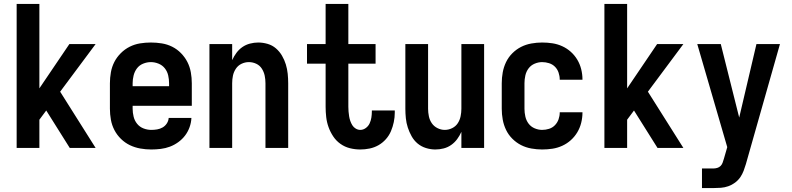

<svg xmlns="http://www.w3.org/2000/svg" viewBox="-20 -755 4040 980"><path d="M65 0H181V-144L216 -191L336 0H468L287 -287L468 -530H334L181 -304V-735H65Z M752 8Q776 8 800.5 5Q825 2 847.5 -6.5Q870 -15 890 -29.5Q910 -44 924.5 -63Q939 -82 947.5 -105.5Q956 -129 957 -153H841Q840 -138 831.5 -125Q823 -112 810 -104.5Q797 -97 782 -94.5Q767 -92 752 -92Q732 -92 712.5 -99.5Q693 -107 680 -123Q667 -139 662 -159.5Q657 -180 657 -200V-215H959V-330Q959 -358 954 -386Q949 -414 936.5 -438.5Q924 -463 904 -483.5Q884 -504 859 -516.5Q834 -529 806 -533.5Q778 -538 750 -538Q722 -538 694.5 -533.5Q667 -529 642 -516.5Q617 -504 596.5 -483.5Q576 -463 563.5 -438.5Q551 -414 546 -386Q541 -358 541 -330V-200Q541 -172 546 -144Q551 -116 564 -91Q577 -66 597.5 -46Q618 -26 643 -14Q668 -2 696 3Q724 8 752 8ZM843 -315H657V-330Q657 -350 662 -370Q667 -390 679 -406Q691 -422 710.5 -430Q730 -438 750 -438Q770 -438 789.5 -430Q809 -422 821.5 -406Q834 -390 838.5 -370Q843 -350 843 -330Z M1049 0H1165V-330Q1165 -350 1169 -369Q1173 -388 1184 -404.5Q1195 -421 1213 -429.5Q1231 -438 1250 -438Q1270 -438 1288 -429.5Q1306 -421 1316.5 -404.5Q1327 -388 1331 -369Q1335 -350 1335 -330V0H1451V-330Q1451 -354 1448.5 -378.5Q1446 -403 1439 -426Q1432 -449 1419.5 -470.5Q1407 -492 1388.5 -508Q1370 -524 1346 -531Q1322 -538 1298 -538Q1277 -538 1256 -532.5Q1235 -527 1217.5 -515Q1200 -503 1187 -485.5Q1174 -468 1165 -448V-530H1049Z M1819 8Q1843 8 1867 3Q1891 -2 1912 -14Q1933 -26 1949.5 -44.5Q1966 -63 1975.5 -85.5Q1985 -108 1990 -132Q1995 -156 1995 -180Q1995 -183 1995 -185.5Q1995 -188 1995 -191H1878Q1878 -189 1878 -188Q1878 -187 1878 -186Q1878 -170 1875.5 -154.5Q1873 -139 1866.5 -125Q1860 -111 1847 -101.5Q1834 -92 1819 -92Q1807 -92 1796 -98.5Q1785 -105 1778.5 -115.5Q1772 -126 1768 -137.5Q1764 -149 1762 -161.5Q1760 -174 1759 -186Q1758 -198 1758 -210V-430H1897V-530H1758V-735H1642V-530H1547V-430H1642V-210Q1642 -184 1645 -157.5Q1648 -131 1657 -106Q1666 -81 1681 -58.5Q1696 -36 1718 -20.5Q1740 -5 1766 1.5Q1792 8 1819 8Z M2202 8Q2224 8 2245 2.5Q2266 -3 2283.5 -15.5Q2301 -28 2313.5 -45Q2326 -62 2335 -82V0H2451V-530H2335V-200Q2335 -181 2331 -161.5Q2327 -142 2316.5 -126Q2306 -110 2288 -101Q2270 -92 2250 -92Q2231 -92 2213 -101Q2195 -110 2184 -126Q2173 -142 2169 -161.5Q2165 -181 2165 -200V-530H2049V-200Q2049 -176 2051.5 -151.5Q2054 -127 2061.5 -104Q2069 -81 2081 -59.5Q2093 -38 2111.5 -22.5Q2130 -7 2154 0.5Q2178 8 2202 8Z M2747 8Q2774 8 2800 4Q2826 0 2850 -11Q2874 -22 2893.5 -39.5Q2913 -57 2926.5 -79.5Q2940 -102 2946.5 -128Q2953 -154 2953 -180Q2953 -181 2953 -181.5Q2953 -182 2953 -182H2837Q2837 -182 2837 -181.5Q2837 -181 2837 -181Q2837 -163 2831 -146Q2825 -129 2812.5 -116Q2800 -103 2782.5 -97.5Q2765 -92 2747 -92Q2728 -92 2709 -100Q2690 -108 2678 -124Q2666 -140 2661.5 -160Q2657 -180 2657 -200V-330Q2657 -350 2661.5 -370Q2666 -390 2678 -406Q2690 -422 2709 -430Q2728 -438 2747 -438Q2765 -438 2782.5 -432.5Q2800 -427 2812.5 -414.5Q2825 -402 2831 -384.5Q2837 -367 2837 -349Q2837 -349 2837 -348.5Q2837 -348 2837 -348H2953Q2953 -349 2953 -349.5Q2953 -350 2953 -350Q2953 -376 2946.5 -402Q2940 -428 2926.5 -450.5Q2913 -473 2893.5 -490.5Q2874 -508 2850 -519Q2826 -530 2800 -534Q2774 -538 2747 -538Q2720 -538 2692 -533Q2664 -528 2639.5 -515.5Q2615 -503 2595 -483Q2575 -463 2563 -438Q2551 -413 2546 -385.5Q2541 -358 2541 -330V-200Q2541 -172 2546 -144.5Q2551 -117 2563 -92Q2575 -67 2595 -47Q2615 -27 2639.5 -14.5Q2664 -2 2692 3Q2720 8 2747 8Z M3065 0H3181V-144L3216 -191L3336 0H3468L3287 -287L3468 -530H3334L3181 -304V-735H3065Z M3563 205H3620Q3640 205 3659.5 203.5Q3679 202 3697.5 195.5Q3716 189 3732 177Q3748 165 3759 149Q3769 134 3775.5 117Q3782 100 3787 83L3961 -530H3841L3753 -155L3659 -530H3539L3692 -4L3675 55Q3672 65 3668.5 75Q3665 85 3658 92Q3651 99 3641 102Q3631 105 3620 105H3563Z"/></svg>

Font: Iosevka SS09
Style: Bold
Weight: 700
Monospace: yes
Designer: Belleve Invis
Foundry: Belleve Invis
Version: Version 5.2.1; ttfautohint (v1.8.3)